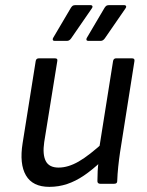

<svg xmlns="http://www.w3.org/2000/svg" viewBox="-20 -715 571 747"><path d="M172 12Q107 12 81 -32.5Q55 -77 68 -158L119 -478Q121 -488 131 -488H194Q205 -488 203 -478L152 -162Q145 -114 158 -88.5Q171 -63 208 -63Q245 -63 286 -86.5Q327 -110 388 -166L374 -87Q339 -54 306.5 -32Q274 -10 241 1Q208 12 172 12ZM370 0Q365 0 362 -2.5Q359 -5 359 -10Q359 -29 360 -49Q361 -69 364 -90L365 -132L420 -478Q421 -483 424 -485.5Q427 -488 431 -488H494Q505 -488 503 -477L447 -122Q443 -95 440 -66.5Q437 -38 436 -10Q436 0 424 0ZM323 -556Q318 -556 316.5 -559.5Q315 -563 318 -568L387 -685Q391 -691 394.5 -693Q398 -695 404 -695H463Q469 -695 470.5 -691Q472 -687 468 -682L388 -566Q381 -556 372 -556ZM192 -556Q187 -556 185.5 -559.5Q184 -563 187 -568L256 -685Q260 -691 263.5 -693Q267 -695 273 -695H332Q338 -695 339.5 -691Q341 -687 337 -682L257 -566Q250 -556 241 -556Z"/></svg>

Font: Sofia Sans Hairline
Style: Italic
Weight: 1
Italic angle: -9°
Designer: Botio Nikoltchev, Ani Petrova
Foundry: lettersoup
Version: Version 4.102